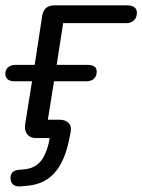

<svg xmlns="http://www.w3.org/2000/svg" viewBox="-23 -506 524 707"><path d="M78.7 177.9 51 180.4Q36.8 181.4 27.1 174.8Q17.3 168.2 15.8 153.1Q14.4 137.4 22.9 128.9Q31.5 120.4 45.6 119.4L67.6 117.4Q110.9 112.9 132.2 80.5Q153.4 48.1 161.6 -6.1L178.2 2.3H109.2Q87.8 2.3 77 -11.8Q66.2 -26 69.6 -48.9L95 -206.7H31.3Q13.6 -206.7 5.1 -214Q-3.3 -221.4 -3.3 -234Q-3.3 -249.7 7.1 -258.4Q17.6 -267.1 34.7 -267.1H104.7L132.4 -447.4Q138.2 -486.3 178.2 -486.3H444.6Q462.2 -486.3 471.6 -479.3Q481.1 -472.2 481.1 -459.6Q481.1 -441.6 470.4 -431.2Q459.7 -420.7 440.8 -420.7H209.5L185.7 -267.1H298.9Q315 -267.1 324 -261.3Q333.1 -255.5 333.1 -241.8Q333.1 -226.2 323.1 -216.4Q313.1 -206.7 295 -206.7H175.9L148.7 -37L136.5 -65.1H197Q217.6 -65.1 229.3 -53.3Q241.1 -41.6 237.2 -20.5L232.3 4.8Q221.8 58.9 201.7 96Q181.6 133.2 151.3 153.6Q121 173.9 78.7 177.9Z"/></svg>

Font: Nunito Variable Extra Light
Style: Italic
Weight: 200
Italic angle: -9°
Designer: Vernon Adams
Foundry: Vernon Adams
Version: Version 3.602